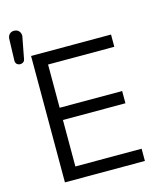

<svg xmlns="http://www.w3.org/2000/svg" viewBox="-126 -955 859 1043"><g transform="rotate(-15 303.0 -433.5)"><path d="M107.9 -710.9V0H557.6V-68.8H185.1V-330.1H536.6V-398.9H185.1V-642.1H557.6V-710.9ZM13.7 -709C13.7 -704.1 14.6 -700.2 16.6 -696.3L19.5 -691.9C23.9 -687 29.8 -684.1 37.1 -683.1H40C45.4 -683.1 50.3 -684.1 55.2 -687C61.5 -690.4 64.9 -696.3 66.4 -703.6L89.8 -826.2C89.8 -827.6 90.3 -829.6 90.3 -831.1C90.3 -838.4 88.4 -844.2 85 -850.1C84 -851.6 83 -853 81.5 -855C76.2 -861.8 68.4 -865.7 58.6 -866.7C56.2 -867.2 54.2 -867.2 51.8 -867.2C45.9 -867.2 40.5 -865.7 35.2 -862.8C24.9 -856.9 19 -847.2 17.6 -834Z"/></g></svg>

Font: Tuffy
Style: Regular
Weight: 500
Designer: Thatcher Ulrich, Karoly Barta and Michael Everson
Version: Version 001.270